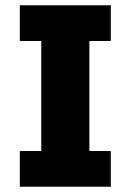

<svg xmlns="http://www.w3.org/2000/svg" viewBox="-20 -706 494 726"><path d="M399 -551H318V-135H399V0H55V-135H136V-551H55V-686H399Z"/></svg>

Font: Chivo ExtraBold
Style: Regular
Weight: 800
Designer: Hector Gatti
Foundry: Omnibus-Type
Version: Version 1.007